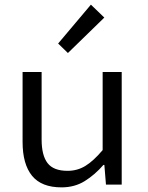

<svg xmlns="http://www.w3.org/2000/svg" viewBox="-20 -797 640 829"><path d="M245.6 12Q159.1 12 118.3 -38.1Q77.5 -88.3 77.5 -184.4V-486.1H159.7V-195Q159.7 -125.9 185.5 -92.6Q211.2 -59.4 271.7 -59.4Q314 -59.4 348.6 -80.6Q383.3 -101.7 423.2 -148.9V-486.1H505.5V0H437.5L430.6 -85H426.6Q389.9 -42.6 346.1 -15.3Q302.4 12 245.6 12ZM273.2 -568.1 231 -609.1 372.5 -776.9 430.4 -721.1Z"/></svg>

Font: Source Code Pro ExtraLight
Style: Regular
Weight: 200
Monospace: yes
Designer: Paul D. Hunt, Teo Tuominen
Foundry: Adobe
Version: Version 1.026;hotconv 1.1.0;makeotfexe 2.6.0